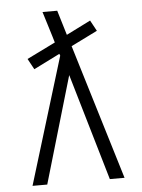

<svg xmlns="http://www.w3.org/2000/svg" viewBox="-53 -777 605 819"><g transform="rotate(-5 250.0 -367.5)"><path d="M53 0 219 -543 216 -551 104 -495 79 -541 201 -601 193 -628Q185 -655 176.5 -681.5Q168 -708 160 -735H223L255 -629L359 -681L384 -635L271 -579L447 0H384L250 -457L116 0Z"/></g></svg>

Font: Iosevka Fixed Light
Style: Regular
Weight: 300
Monospace: yes
Designer: Belleve Invis
Foundry: Belleve Invis
Version: Version 32.3.0